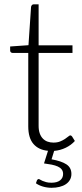

<svg xmlns="http://www.w3.org/2000/svg" viewBox="-20 -692 382 890"><path d="M159.5 138Q162 138 166.2 140.8Q170.5 143.5 177.2 146.5Q184 149.5 194 152.2Q204 155 218.5 155Q244.5 155 258.5 144Q272.5 133 272.5 114.5Q272.5 102 266 93.5Q259.5 85 247.8 79.8Q236 74.5 219.8 71.2Q203.5 68 184 65.5L202.5 7Q159 3 135 -24.8Q111 -52.5 111 -106.5V-446.5H39.5Q34 -446.5 30.5 -449.5Q27 -452.5 27 -458V-476.5L112 -482.5L124 -660.5Q125 -665 128 -668.5Q131 -672 136.5 -672H159V-482H316V-446.5H159V-109Q159 -88.5 164.2 -73.8Q169.5 -59 178.8 -49.5Q188 -40 200.5 -35.5Q213 -31 227.5 -31Q245.5 -31 258.5 -36.2Q271.5 -41.5 281 -47.8Q290.5 -54 296.5 -59.2Q302.5 -64.5 306 -64.5Q310 -64.5 314 -59.5L327 -38.5Q310 -19.5 284.8 -7.2Q259.5 5 231 7.5L219 46.5Q264.5 54.5 287.8 69.8Q311 85 311 114.5Q311 129.5 304.2 141.5Q297.5 153.5 285.2 161.8Q273 170 256 174.2Q239 178.5 219 178.5Q198.5 178.5 179 172.8Q159.5 167 146.5 157.5L151.5 143.5Q154.5 138 159.5 138Z"/></svg>

Font: Lato Light
Style: Regular
Weight: 300
Designer: Lukasz Dziedzic
Foundry: tyPoland Lukasz Dziedzic
Version: Version 2.007; 2014-02-27